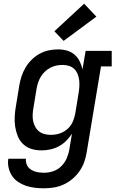

<svg xmlns="http://www.w3.org/2000/svg" viewBox="-20 -805 640 1038"><path d="M218 213Q193 213 168 210Q143 207 120.5 199.5Q98 192 78 178.5Q58 165 45 145.5Q32 126 26.5 101.5Q21 77 25 53H120Q119 65 122 77Q125 89 132 98Q139 107 149 113Q159 119 170 122.5Q181 126 193.5 127.5Q206 129 218 129Q243 129 268 120.5Q293 112 311.5 93.5Q330 75 340.5 51Q351 27 355 2L369 -82Q355 -61 337 -43Q319 -25 297 -13.5Q275 -2 251 3Q227 8 204 8Q175 8 149.5 0Q124 -8 105 -26Q86 -44 76 -69Q66 -94 62 -120.5Q58 -147 59.5 -175Q61 -203 66 -231L84 -341Q88 -366 96 -391Q104 -416 117.5 -439Q131 -462 150.5 -481.5Q170 -501 193.5 -514Q217 -527 242.5 -532.5Q268 -538 294 -538Q319 -538 342 -531.5Q365 -525 382.5 -510Q400 -495 410.5 -474Q421 -453 426 -430L443 -530H584V-446H526L449 16Q445 43 436 69Q427 95 411 118.5Q395 142 373 161Q351 180 325 192Q299 204 272 208.5Q245 213 218 213ZM255 -76Q271 -76 286.5 -79Q302 -82 316.5 -89Q331 -96 344 -107Q357 -118 365.5 -132Q374 -146 379 -161.5Q384 -177 387 -192L405 -302Q408 -320 409 -337.5Q410 -355 408 -372Q406 -389 399.5 -405Q393 -421 381 -432.5Q369 -444 352.5 -449Q336 -454 318 -454Q301 -454 284.5 -450.5Q268 -447 252.5 -439Q237 -431 223.5 -418.5Q210 -406 201 -391Q192 -376 186.5 -360Q181 -344 178 -327L160 -217Q157 -200 156.5 -182.5Q156 -165 159.5 -149Q163 -133 171 -118.5Q179 -104 192 -94Q205 -84 221.5 -80Q238 -76 255 -76ZM324 -584 274 -636 435 -785 501 -715Z"/></svg>

Font: Iosevka Curly Slab MdExObl
Style: Regular
Weight: 500
Width: 7
Italic angle: -9°
Monospace: yes
Designer: Belleve Invis
Foundry: Belleve Invis
Version: Version 11.1.0; ttfautohint (v1.8.3)